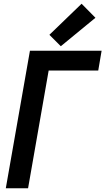

<svg xmlns="http://www.w3.org/2000/svg" viewBox="-20 -1006 563 1026"><path d="M11 0 140 -735H523L505 -629H240L130 0ZM305 -759 244 -820 416 -986 490 -911Z"/></svg>

Font: Iosevka SS08
Style: Bold Italic
Weight: 700
Italic angle: -10°
Monospace: yes
Designer: Belleve Invis
Foundry: Belleve Invis
Version: 2.1.0; ttfautohint (v1.8.2)